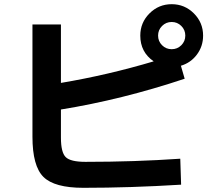

<svg xmlns="http://www.w3.org/2000/svg" viewBox="-20 -860 1040 917"><path d="M271 -743V-464Q496 -502 714 -567Q650 -611 650 -690Q650 -752 694 -796Q738 -840 800 -840Q862 -840 906 -796Q950 -752 950 -690Q950 -639 920.5 -599.5Q891 -560 844 -546L862 -484Q562 -384 271 -337V-203Q271 -132 294 -109.5Q317 -87 388 -87Q624 -87 841 -102L845 22Q602 37 378 37Q240 37 187.5 -15Q135 -67 135 -207V-743ZM846 -644Q865 -663 865 -690Q865 -717 846 -736Q827 -755 800 -755Q773 -755 754 -736Q735 -717 735 -690Q735 -663 754 -644Q773 -625 800 -625Q827 -625 846 -644Z"/></svg>

Font: M PLUS 1p
Style: Bold
Weight: 700
Version: Version 1.062